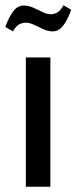

<svg xmlns="http://www.w3.org/2000/svg" viewBox="-28 -708 290 728"><path d="M70 0V-490H163V0ZM21 -589 -8 -606Q6 -644 22.5 -665.5Q39 -687 62 -687Q80 -687 98 -679Q116 -671 133 -662.5Q150 -654 164 -654Q176 -654 188 -660Q200 -666 213 -688L242 -671Q229 -634 212 -611.5Q195 -589 172 -589Q154 -589 136 -597.5Q118 -606 101 -614Q84 -622 70 -622Q58 -622 45.5 -616Q33 -610 21 -589Z"/></svg>

Font: Sutasoma
Style: Regular
Weight: 400
Designer: Izhar Fathurrohim, Akbar Rohmanto, Arusyal Khofiqoini
Foundry: Kiwari Kolektiv
Version: Version 1.102